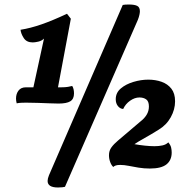

<svg xmlns="http://www.w3.org/2000/svg" viewBox="-20 -740 847 851"><path d="M237 91Q191 91 191 62Q191 52 197 37L524 -718Q529 -719 535 -719.5Q541 -720 551 -720Q576 -720 588 -714Q600 -708 600 -690Q600 -684 598 -674.5Q596 -665 591 -652L268 88Q266 89 256.5 90Q247 91 237 91ZM240 -281Q227 -281 201.5 -282Q176 -283 147.5 -284Q119 -285 95 -285Q87 -285 75 -284.5Q63 -284 54 -282Q51 -293 51 -303Q51 -324 62 -338.5Q73 -353 95 -353H128L175 -569Q165 -559 150 -555.5Q135 -552 125 -552Q98 -552 85.5 -571Q73 -590 71 -608Q115 -615 164 -632Q213 -649 277 -679L294 -657L237 -353H252Q269 -353 281 -355Q293 -357 300 -359Q304 -353 306 -344.5Q308 -336 308 -326Q308 -301 291.5 -291Q275 -281 240 -281ZM644 7Q618 7 594 3Q570 -1 550 -5Q530 -9 513 -9Q500 -9 493 -6.5Q486 -4 482 0Q474 -7 468.5 -21.5Q463 -36 463 -52Q463 -72 474 -87Q485 -102 503 -117L603 -202Q620 -215 630 -231.5Q640 -248 640 -268Q640 -291 628 -299.5Q616 -308 598 -308Q577 -308 556.5 -293.5Q536 -279 526 -257Q512 -258 502.5 -270Q493 -282 493 -300Q493 -329 515.5 -348Q538 -367 571.5 -377Q605 -387 637 -387Q669 -387 696 -377.5Q723 -368 739.5 -347Q756 -326 756 -291Q756 -255 737 -220.5Q718 -186 683 -165Q670 -157 651 -145.5Q632 -134 612 -123Q592 -112 576 -101Q598 -97 622 -94.5Q646 -92 665 -92Q684 -92 700 -95.5Q716 -99 726 -109Q736 -97 738.5 -86Q741 -75 741 -64Q741 -30 718 -11.5Q695 7 644 7Z"/></svg>

Font: Sansita Swashed Light ExtraBold
Style: Regular
Weight: 800
Version: Version 1.003